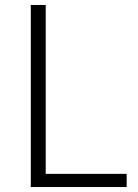

<svg xmlns="http://www.w3.org/2000/svg" viewBox="-20 -753 555 773"><path d="M490 -53V0H104V-733H164V-53Z"/></svg>

Font: IBM Plex Sans JP Light
Style: Regular
Weight: 300
Designer: Mike Abbink; Paul van der Laan; Pieter van Rosmalen; Wujin Sim; Yejin Wi; Jinhee Kim; Boomi Park; Yona Kim; Kichan Ma
Foundry: Sandoll Inc.
Version: Version 1.002